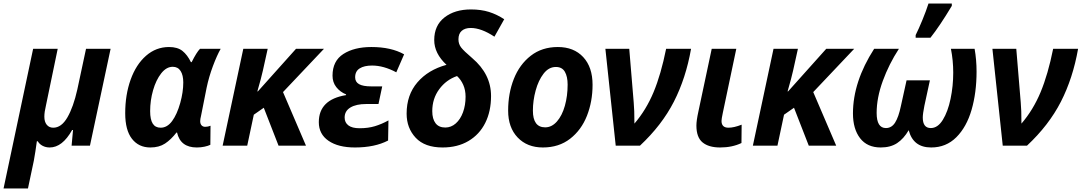

<svg xmlns="http://www.w3.org/2000/svg" viewBox="-53 -818 6073 1078"><path d="M133 -544H271L205 -226Q196 -189 196 -163Q196 -134 209.5 -117.5Q223 -101 246 -101Q292 -101 325.5 -159Q359 -217 381 -315L430 -544H568L452 0H349L357 -88H352Q297 10 226 10Q204 10 186 0.5Q168 -9 159 -25H154Q146 34 137 84L104 240H-33Z M650 -182Q650 -286 680.5 -371Q711 -456 767 -505Q823 -554 896 -554Q944 -554 971.5 -532Q999 -510 1019 -469H1023Q1051 -525 1070 -544H1186Q1165 -507 1142.5 -447Q1120 -387 1107 -325L1076 -169Q1071 -149 1071 -138Q1071 -123 1078.5 -114.5Q1086 -106 1099 -106Q1115 -106 1129 -112L1128 -5Q1116 1 1095.5 5.5Q1075 10 1052 10Q960 10 941 -74H938Q907 -34 873.5 -12Q840 10 791 10Q726 10 688 -38.5Q650 -87 650 -182ZM959 -240Q976 -301 976 -355Q976 -396 961 -419.5Q946 -443 917 -443Q881 -443 852 -406Q823 -369 806.5 -311.5Q790 -254 790 -194Q790 -147 804.5 -124Q819 -101 849 -101Q886 -101 913.5 -138.5Q941 -176 959 -240Z M1313 -544H1450L1423 -422Q1414 -381 1392 -305H1395L1609 -544H1766L1536 -301L1665 0H1511L1428 -213L1372 -174L1335 0H1197Z M1737 -132Q1737 -259 1890 -284V-288Q1856 -302 1835 -329Q1814 -356 1814 -393Q1814 -476 1875 -515Q1936 -554 2032 -554Q2143 -554 2216 -513L2172 -412Q2101 -450 2036 -450Q1992 -450 1966.5 -434Q1941 -418 1941 -384Q1941 -358 1963 -345.5Q1985 -333 2031 -333H2093L2072 -234H2003Q1947 -234 1914.5 -214.5Q1882 -195 1882 -158Q1882 -130 1903 -114Q1924 -98 1966 -98Q2014 -98 2052 -109.5Q2090 -121 2128 -142L2126 -29Q2051 10 1940 10Q1846 10 1791.5 -27.5Q1737 -65 1737 -132Z M2230 -180Q2230 -285 2290.5 -355.5Q2351 -426 2454 -454Q2385 -518 2385 -593Q2385 -675 2442.5 -720Q2500 -765 2591 -765Q2648 -765 2692.5 -751Q2737 -737 2778 -710L2723 -612Q2649 -661 2590 -661Q2558 -661 2539.5 -645Q2521 -629 2521 -597Q2521 -571 2536 -551.5Q2551 -532 2598 -492Q2704 -402 2704 -279Q2704 -193 2671.5 -128Q2639 -63 2577.5 -26.5Q2516 10 2432 10Q2332 10 2281 -44.5Q2230 -99 2230 -180ZM2561 -275Q2561 -312 2548 -341.5Q2535 -371 2513 -391Q2452 -370 2413 -317Q2374 -264 2374 -194Q2374 -150 2392.5 -126Q2411 -102 2447 -102Q2480 -102 2506 -125Q2532 -148 2546.5 -187.5Q2561 -227 2561 -275Z M2800 -197Q2800 -294 2832 -375Q2864 -456 2927 -505Q2990 -554 3079 -554Q3169 -554 3221.5 -497.5Q3274 -441 3274 -342Q3274 -248 3242.5 -168Q3211 -88 3148 -39Q3085 10 2995 10Q2907 10 2853.5 -46Q2800 -102 2800 -197ZM3134 -343Q3134 -388 3118.5 -415Q3103 -442 3068 -442Q3028 -442 2999 -404.5Q2970 -367 2954.5 -310Q2939 -253 2939 -197Q2939 -103 3008 -103Q3045 -103 3074 -136Q3103 -169 3118.5 -224Q3134 -279 3134 -343Z M3346 -544H3480L3505 -243Q3509 -203 3509 -124Q3575 -201 3616.5 -300.5Q3658 -400 3687 -544H3827Q3798 -379 3730.5 -247Q3663 -115 3540 0H3404Z M3857 -113Q3857 -141 3868 -191L3943 -544H4081L4005 -183Q3998 -150 3998 -139Q3998 -101 4037 -101Q4068 -101 4111 -118L4110 -15Q4058 10 3990 10Q3926 10 3891.5 -18.5Q3857 -47 3857 -113Z M4290 -544H4427L4400 -422Q4391 -381 4369 -305H4372L4586 -544H4743L4513 -301L4642 0H4488L4405 -213L4349 -174L4312 0H4174Z M4736 -181Q4736 -359 4855 -544H4994Q4938 -458 4903.5 -363.5Q4869 -269 4869 -184Q4869 -99 4921 -99Q4953 -99 4972.5 -129.5Q4992 -160 5005 -222L5037 -367H5168L5137 -224Q5128 -179 5128 -158Q5128 -99 5173 -99Q5212 -99 5240.5 -145Q5269 -191 5284 -263Q5299 -335 5299 -410Q5299 -479 5286 -544H5419Q5430 -482 5430 -416Q5430 -298 5402 -201.5Q5374 -105 5316.5 -47.5Q5259 10 5175 10Q5074 10 5049 -87Q5021 -39 4984 -14.5Q4947 10 4892 10Q4816 10 4776 -42Q4736 -94 4736 -181ZM5088 -621Q5105 -655 5126 -706Q5147 -757 5160 -798H5291V-785Q5224 -673 5171 -606H5088Z M5519 -544H5653L5678 -243Q5682 -203 5682 -124Q5748 -201 5789.5 -300.5Q5831 -400 5860 -544H6000Q5971 -379 5903.5 -247Q5836 -115 5713 0H5577Z"/></svg>

Font: Noto Sans Display
Style: Bold Italic
Weight: 700
Italic angle: -12°
Designer: Monotype Design team
Foundry: Monotype Imaging Inc.
Version: Version 1.000